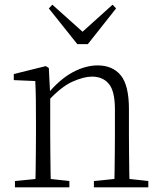

<svg xmlns="http://www.w3.org/2000/svg" viewBox="-20 -802 691 822"><path d="M44 0V-27L154 -38H174L277 -27V0ZM131 0Q132 -24 132.5 -64.5Q133 -105 133.5 -149Q134 -193 134 -226V-281Q134 -333 133.5 -375.5Q133 -418 131 -455L39 -459V-485L176 -519L189 -511L195 -393V-392V-226Q195 -193 195.5 -149Q196 -105 196.5 -64.5Q197 -24 198 0ZM382 0V-27L491 -38H512L615 -27V0ZM469 0Q470 -24 470.5 -64Q471 -104 471.5 -148Q472 -192 472 -226V-334Q472 -412 446 -443Q420 -474 374 -474Q339 -474 290.5 -452.5Q242 -431 184 -368L174 -398H182Q236 -463 291 -492.5Q346 -522 398 -522Q462 -522 497 -479.5Q532 -437 532 -335V-226Q532 -192 532.5 -148Q533 -104 533.5 -64Q534 -24 535 0ZM204 -782 357 -645H310L462 -782L477 -766L356 -613H311L189 -766Z"/></svg>

Font: Noto Serif HK
Style: Regular
Weight: 200
Designer: Ryoko NISHIZUKA 西塚涼子 (kana & ideographs); Frank Grießhammer (Latin, Greek & Cyrillic); Wenlong ZHANG 张文龙 (bopomofo); San
Foundry: Adobe
Version: Version 2.001;hotconv 1.1.0;makeotfexe 2.6.0